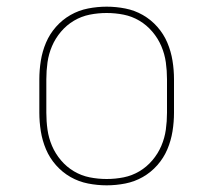

<svg xmlns="http://www.w3.org/2000/svg" viewBox="-20 -548 640 576"><path d="M300 8Q272 8 244 2.5Q216 -3 191.5 -17Q167 -31 148 -52.5Q129 -74 118 -100Q107 -126 102.5 -154Q98 -182 98 -210V-310Q98 -338 102.5 -366Q107 -394 118 -420Q129 -446 148 -467.5Q167 -489 191.5 -503Q216 -517 244 -522.5Q272 -528 300 -528Q328 -528 356 -522.5Q384 -517 408.5 -503Q433 -489 452 -467.5Q471 -446 482 -420Q493 -394 497.5 -366Q502 -338 502 -310V-210Q502 -182 497.5 -154Q493 -126 482 -100Q471 -74 452 -52.5Q433 -31 408.5 -17Q384 -3 356 2.5Q328 8 300 8ZM300 -11Q326 -11 351 -16Q376 -21 398 -34Q420 -47 437 -67Q454 -87 464 -110.5Q474 -134 477.5 -159Q481 -184 481 -210V-310Q481 -336 477.5 -361Q474 -386 464 -409.5Q454 -433 437 -453Q420 -473 398 -486Q376 -499 351 -504Q326 -509 300 -509Q274 -509 249 -504Q224 -499 202 -486Q180 -473 163 -453Q146 -433 136 -409.5Q126 -386 122.5 -361Q119 -336 119 -310V-210Q119 -184 122.5 -159Q126 -134 136 -110.5Q146 -87 163 -67Q180 -47 202 -34Q224 -21 249 -16Q274 -11 300 -11Z"/></svg>

Font: Iosevka HT Thin Extended
Style: Regular
Weight: 100
Width: 7
Monospace: yes
Designer: Belleve Invis
Foundry: Belleve Invis
Version: Version 32.3.0; ttfautohint (v1.8.4)